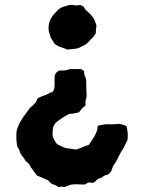

<svg xmlns="http://www.w3.org/2000/svg" viewBox="-20 -732 581 774"><path d="M369 -628 367 -614Q367 -610 366.5 -606Q366 -602 366 -597Q363 -594 361 -591Q359 -588 357 -584Q352 -579 346 -573Q340 -567 335 -561Q328 -554 319.5 -549.5Q311 -545 302 -541Q299 -539 295 -538Q291 -537 288 -536Q280 -535 272 -534.5Q264 -534 253 -532Q248 -534 240.5 -536.5Q233 -539 225 -542Q218 -544 212 -547.5Q206 -551 200 -555Q196 -563 192 -568.5Q188 -574 184 -581Q183 -587 180.5 -594.5Q178 -602 176 -610Q175 -622 177 -634Q179 -646 185 -657Q190 -667 198.5 -676Q207 -685 215 -693Q225 -702 236.5 -705Q248 -708 260 -712Q271 -713 281.5 -711Q292 -709 302 -712Q307 -711 310.5 -709Q314 -707 317 -705Q320 -701 321.5 -697.5Q323 -694 327 -691Q347 -673 354.5 -662.5Q362 -652 369 -628ZM494 -167Q488 -157 483 -145.5Q478 -134 470 -123Q467 -118 464 -112Q461 -106 458 -100Q454 -93 450 -84.5Q446 -76 440 -69Q437 -65 435 -59.5Q433 -54 431 -49Q430 -43 426.5 -39.5Q423 -36 419 -31Q413 -27 405.5 -25.5Q398 -24 393 -18Q389 -14 385 -14Q377 -13 371 -7.5Q365 -2 360 3Q354 6 349 5Q344 4 339 3Q335 5 330.5 7Q326 9 321 12Q307 12 292.5 11Q278 10 263 13Q258 15 252 17.5Q246 20 240 22Q236 22 228 20Q225 21 222 21.5Q219 22 216 22Q212 20 208 17Q204 14 199 13Q190 11 184.5 6Q179 1 174 -5Q163 -10 151.5 -15Q140 -20 128 -25Q121 -36 112.5 -46.5Q104 -57 98 -69Q95 -74 91.5 -76.5Q88 -79 85 -81Q80 -89 75.5 -95.5Q71 -102 66 -108Q61 -115 60 -120Q59 -127 55.5 -132Q52 -137 49 -143Q44 -176 47 -204Q53 -226 63.5 -244Q74 -262 87 -278Q92 -286 97.5 -293Q103 -300 110 -305Q126 -318 132 -336Q137 -338 140.5 -340Q144 -342 147 -343Q164 -348 177 -355Q179 -358 182.5 -358.5Q186 -359 189 -360Q196 -364 198 -373Q200 -381 200 -389V-417Q199 -439 220 -448H238Q248 -448 260 -453Q262 -454 269 -454Q278 -453 286.5 -453.5Q295 -454 304 -454Q308 -453 311.5 -451Q315 -449 317 -447Q320 -444 319.5 -440.5Q319 -437 319 -434Q320 -430 322 -426.5Q324 -423 325 -419Q328 -409 328 -394Q328 -385 328 -375.5Q328 -366 329 -355Q329 -350 329 -344.5Q329 -339 327 -334Q324 -327 324.5 -320.5Q325 -314 325 -307Q317 -301 312 -296L298 -279Q288 -277 279.5 -275Q271 -273 260 -273Q247 -267 234 -258.5Q221 -250 209 -241Q195 -229 193 -212Q192 -206 192 -200.5Q192 -195 192 -189Q192 -180 196 -172.5Q200 -165 205 -158Q207 -154 210.5 -151.5Q214 -149 217 -147Q223 -144 230.5 -141Q238 -138 245 -135Q255 -134 265.5 -132.5Q276 -131 286 -129Q294 -131 301 -134Q308 -137 314 -139Q320 -142 326 -144Q332 -146 338 -148Q344 -157 350 -165.5Q356 -174 361 -183Q366 -192 370 -202.5Q374 -213 374 -225Q374 -224 373 -224L374 -225Q374 -225 390 -228.5Q406 -232 417 -231Q428 -231 439 -231Q450 -231 460 -233Q468 -231 476.5 -229Q485 -227 491 -222Q493 -210 494.5 -199Q496 -188 494 -167Z"/></svg>

Font: Daruma Drop One
Style: Regular
Weight: 400
Designer: Maniackers Design
Version: Version 1.000